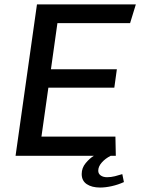

<svg xmlns="http://www.w3.org/2000/svg" viewBox="-20 -706 640 870"><path d="M50.5 0 147.5 -686H595.5L569.5 -601.2H240.2L210.8 -392H509.5L498 -308.8H199.2L167.8 -87H503L504.8 0ZM433.8 143.8Q396 143.8 373.1 128.4Q350.2 113 350.2 82.5Q350.2 55 368.2 33.2Q386.2 11.5 405.2 0H481.5Q457.2 12.2 441.2 30.4Q425.2 48.5 425.2 67.5Q425.2 81.2 436.4 89.1Q447.5 97 465.2 97Q483.2 97 500.8 92.5Q518.2 88 534.2 83L541.5 119Q515.2 131 486.6 137.4Q458 143.8 433.8 143.8Z"/></svg>

Font: Chivo Mono Medium
Style: Italic
Weight: 500
Italic angle: -8.05°
Monospace: yes
Designer: Hector Gatti
Foundry: Omnibus-Type
Version: Version 1.008